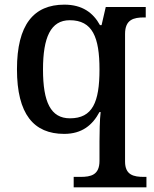

<svg xmlns="http://www.w3.org/2000/svg" viewBox="-20 -566 663 826"><path d="M297 240H610V195H599C555 195 518 187 518 129V-420C518 -482 555 -491 600 -491H607V-536H435L417 -458H410C381 -511 334 -546 257 -546C125 -546 53 -460 53 -268C53 -75 125 10 256 10C333 10 378 -28 408 -84H413C409 -53 408 9 408 43V126C408 187 371 195 326 195H297ZM281 -57C198 -57 165 -127 165 -267C165 -405 198 -479 280 -479C378 -479 408 -406 408 -267C408 -126 378 -57 281 -57Z"/></svg>

Font: Noto Serif Vithkuqi Medium
Style: Regular
Weight: 500
Version: Version 1.005